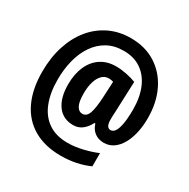

<svg xmlns="http://www.w3.org/2000/svg" viewBox="-177 -881 1102 1121"><g transform="rotate(30 374.0 -320.0)"><path d="M709 -364Q709 -310 698.5 -264Q688 -218 668 -183.5Q648 -149 620 -130Q592 -111 557 -111Q520 -111 494.5 -130.5Q469 -150 459 -184H453Q435 -149 409.5 -130Q384 -111 351 -111Q282 -111 244.5 -162Q207 -213 207 -303Q207 -373 230 -425Q253 -477 296 -505.5Q339 -534 398 -534Q432 -534 469 -526.5Q506 -519 534 -508L526 -302Q525 -289 524.5 -275Q524 -261 524 -251Q524 -221 532 -208Q540 -195 554 -195Q572 -195 584 -213.5Q596 -232 602.5 -270Q609 -308 609 -365Q609 -447 583.5 -507.5Q558 -568 509.5 -601.5Q461 -635 392 -635Q329 -635 282 -609Q235 -583 203 -536Q171 -489 155.5 -427.5Q140 -366 140 -296Q140 -207 166 -141.5Q192 -76 244 -40.5Q296 -5 374 -5Q420 -5 472 -17Q524 -29 569 -48V41Q527 60 479 70Q431 80 377 80Q270 80 194 36Q118 -8 78.5 -91.5Q39 -175 39 -291Q39 -387 64.5 -466Q90 -545 136.5 -601.5Q183 -658 247.5 -689Q312 -720 391 -720Q487 -720 558.5 -675Q630 -630 669.5 -549.5Q709 -469 709 -364ZM312 -302Q312 -246 326 -220.5Q340 -195 364 -195Q393 -195 405.5 -230.5Q418 -266 422 -344L427 -447Q420 -449 413 -450.5Q406 -452 397 -452Q370 -452 351 -433Q332 -414 322 -380.5Q312 -347 312 -302Z"/></g></svg>

Font: Noto Sans Display Condensed
Style: Bold
Weight: 700
Width: 3
Designer: Monotype Design Team
Foundry: Monotype Imaging Inc.
Version: Version 2.003